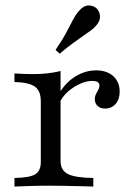

<svg xmlns="http://www.w3.org/2000/svg" viewBox="-20 -685 492 705"><path d="M33.1 0V-31.5Q87.9 -32.3 108.9 -44.8Q129.8 -57.3 129.8 -89.5V-312.9Q129.8 -351.6 108.1 -366.9Q86.3 -382.3 33.1 -383.9V-415.3Q47.6 -414.5 64.9 -413.7Q82.3 -412.9 101.6 -412.9Q157.3 -412.9 202.4 -424.2V-93.5Q202.4 -59.7 229.4 -46Q256.5 -32.3 322.6 -31.5V0Q308.1 -0.8 282.3 -1.2Q256.5 -1.6 226.2 -2.4Q196 -3.2 166.9 -3.2Q126.6 -3.2 89.1 -2Q51.6 -0.8 33.1 0ZM365.3 -286.3Q348.4 -286.3 338.3 -296Q328.2 -305.6 328.2 -320.2Q328.2 -331.5 332.7 -339.9Q337.1 -348.4 341.1 -356Q345.2 -363.7 345.2 -371Q345.2 -387.9 318.5 -387.9Q297.6 -387.9 274.2 -377.4Q250.8 -366.9 230.6 -349.6Q210.5 -332.3 199.2 -308.9L197.6 -342.7Q221.8 -383.1 257.7 -404.8Q293.5 -426.6 333.1 -426.6Q372.6 -426.6 396 -405.2Q419.4 -383.9 419.4 -348.4Q419.4 -320.2 404.4 -303.2Q389.5 -286.3 365.3 -286.3ZM199.2 -487.9 183.9 -501.6Q209.7 -539.5 224.2 -566.9Q238.7 -594.4 248.8 -613.7Q258.9 -633.1 271 -646Q287.1 -664.5 304.4 -664.9Q321.8 -665.3 333.9 -654.8Q346 -643.5 347.2 -626.2Q348.4 -608.9 333.1 -591.1Q324.2 -580.6 311.7 -571.8Q299.2 -562.9 283.1 -551.6Q266.9 -540.3 246.4 -525.4Q225.8 -510.5 199.2 -487.9Z"/></svg>

Font: Playfair 12pt Light
Style: Regular
Weight: 300
Designer: Claus Eggers Sørensen
Foundry: Claus Eggers Sørensen
Version: Version 2.000;gftools[0.9.28]